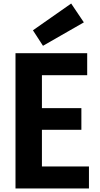

<svg xmlns="http://www.w3.org/2000/svg" viewBox="-20 -1070 570 1090"><path d="M196 -125H485V0H68V-768H475V-643H196L218 -671V-434L196 -456H442V-333H196L218 -362V-97ZM224 -810 167 -898 384 -1050 456 -943Z"/></svg>

Font: Yaldevi ExtraLight
Style: Regular
Weight: 200
Designer: Sol Matas, Rajitha Manaperi, Kosala Senevirathne
Foundry: Mooniak
Version: Version 1.100